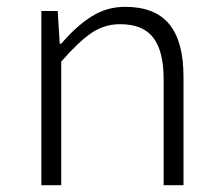

<svg xmlns="http://www.w3.org/2000/svg" viewBox="-20 -542 640 562"><path d="M101.1 0V-509.8H148.9L154.8 -414.1H159.2Q204.1 -466.3 248.5 -494.1Q293 -522 346.2 -522Q433.6 -522 475.3 -471.4Q517.1 -420.9 517.1 -317.9V0H459V-310.1Q459 -392.1 428.7 -431.6Q398.4 -471.2 332 -471.2Q286.1 -471.2 248.5 -446Q210.9 -420.9 159.2 -361.8V0Z"/></svg>

Font: Office Code Pro D Light
Style: Regular
Weight: 300
Designer: Nathan Rutzky & Paul D. Hunt
Foundry: Adobe Systems Incorporated
Version: Version 1.004;PS 001.004;hotconv 1.0.70;makeotf.lib2.5.58329